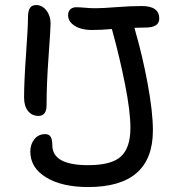

<svg xmlns="http://www.w3.org/2000/svg" viewBox="-20 -735 704 767"><path d="M133.8 -272Q107.4 -272 91.8 -291.7Q76.2 -311.5 76.2 -345.2Q76.2 -409.2 84 -518.1Q91.8 -627 91.8 -666Q91.8 -690.9 99.4 -702.9Q106.9 -714.8 125 -714.8Q148.4 -714.8 165.3 -693.4Q182.1 -671.9 182.1 -641.1Q182.1 -621.1 174.1 -510.3Q166 -399.4 166 -314.9Q166 -272 133.8 -272ZM332 12.2Q228 12.2 164.6 -26.1Q101.1 -64.5 101.1 -129.9Q101.1 -158.7 117.4 -179Q133.8 -199.2 160.2 -199.2Q176.3 -199.2 182.6 -188.2Q189 -177.2 189 -154.8Q189 -75.2 332 -75.2Q425.8 -75.2 463.4 -110.1Q501 -145 501 -224.1Q501 -290 479.5 -398.2Q458 -506.3 429.2 -610.8Q428.7 -612.3 428 -615Q427.2 -617.7 426.8 -619.1Q385.7 -615.2 346.2 -615.2Q324.7 -615.2 304.2 -620.6Q283.7 -626 267.8 -639.9Q252 -653.8 252 -673.8Q252 -689 260.7 -697.5Q269.5 -706.1 285.2 -706.1Q297.9 -706.1 319.6 -704.1Q341.3 -702.1 361.8 -702.1Q389.2 -702.1 445.6 -706.5Q502 -710.9 545.9 -710.9Q616.2 -710.9 616.2 -661.1Q616.2 -625 562 -625Q554.7 -625 539.6 -624.5Q524.4 -624 517.1 -624Q517.6 -622.1 518.6 -618.4Q519.5 -614.7 520 -612.8Q548.3 -516.1 569.6 -402.1Q590.8 -288.1 590.8 -213.9Q590.8 12.2 332 12.2Z"/></svg>

Font: Shantell Sans Irregular
Style: Regular
Weight: 400
Designer: Stephen Nixon, Anya Danilova, Shantell Martin
Foundry: Arrow Type
Version: Version 1.006;[9816181b4]